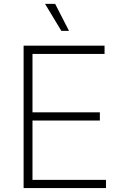

<svg xmlns="http://www.w3.org/2000/svg" viewBox="-20 -961 626 981"><path d="M100.6 0V-727.5H514.2V-685.5H146V-387.2H490.2V-345.2H146V-42H521.5V0ZM293.5 -803.2 210 -941.4H261.7L332.5 -803.2Z"/></svg>

Font: Inter 17pt ExtraLight
Style: Regular
Weight: 250
Version: Version 4.001;git-66647c0bb